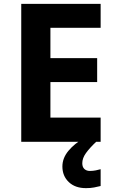

<svg xmlns="http://www.w3.org/2000/svg" viewBox="-20 -734 600 994"><path d="M501 0H90V-714H501V-590H241V-433H483V-309H241V-125H501ZM406 111Q406 131 417 141Q428 151 445 151Q461 151 476 148Q491 145 501 142V229Q485 233 467 236.5Q449 240 425 240Q369 240 336 208.5Q303 177 303 128Q303 84 335 46Q367 8 413 -17L478 0Q444 32 425 58.5Q406 85 406 111Z"/></svg>

Font: Noto Sans Ethiopic
Style: Bold
Weight: 700
Designer: Monotype Design Team
Foundry: Monotype Imaging Inc.
Version: Version 2.102; ttfautohint (v1.8.4.7-5d5b)